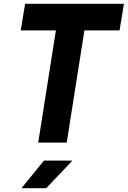

<svg xmlns="http://www.w3.org/2000/svg" viewBox="-20 -750 672 1010"><path d="M181 0 274 -590H89L112 -730H632L609 -590H424L331 0ZM93 240 211 95H361L223 240Z"/></svg>

Font: JetBrains Mono NL ExtraBold
Style: Italic
Weight: 800
Italic angle: -9°
Monospace: yes
Designer: Philipp Nurullin, Konstantin Bulenkov
Foundry: JetBrains
Version: Version 2.305; ttfautohint (v1.8.4.7-5d5b)